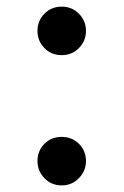

<svg xmlns="http://www.w3.org/2000/svg" viewBox="-20 -542 372 578"><path d="M166 16.1Q134.3 16.1 113.5 -5.9Q92.8 -27.8 92.8 -57.1Q92.8 -87.9 113.5 -108.9Q134.3 -129.9 166 -129.9Q196.8 -129.9 217.8 -108.9Q238.8 -87.9 238.8 -57.1Q238.8 -27.8 217.8 -5.9Q196.8 16.1 166 16.1ZM166 -376Q134.3 -376 113.5 -397.5Q92.8 -418.9 92.8 -449.2Q92.8 -479 113.5 -500.5Q134.3 -522 166 -522Q196.8 -522 217.8 -500.5Q238.8 -479 238.8 -449.2Q238.8 -418.9 217.8 -397.5Q196.8 -376 166 -376Z"/></svg>

Font: Source Han Serif TW SemiBold
Style: Regular
Weight: 600
Designer: Ryoko NISHIZUKA Ë•øÂ°öÊ∂ºÂ≠ê (kana & ideographs); Frank Grie√ühammer (Latin, Greek & Cyrillic); Wenlong ZHANG Âº†ÊñáÈæô 
Foundry: Adobe
Version: Version 2.003;hotconv 1.1.1;makeotfexe 2.6.0